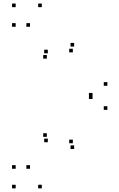

<svg xmlns="http://www.w3.org/2000/svg" viewBox="-20 -831 660 1061"><path d="M491.4 -297.5V-317.5H471.4V-297.5ZM238.8 -74.8V-94.8H218.8V-74.8ZM244.2 -45V-65H224.2V-45ZM145.8 101.7V81.7H125.8V101.7ZM66.6 101.7V81.7H46.6V101.7ZM66.6 210V190H46.6V210ZM211 210V190H191V210ZM389.8 -7.6V-27.6H369.8V-7.6ZM382.5 -39.4V-59.4H362.5V-39.4ZM573.4 -223.9V-243.9H553.4V-223.9ZM573.4 -357.1V-377.1H553.4V-357.1ZM382.5 -541.6V-561.6H362.5V-541.6ZM389.8 -573.8V-593.8H369.8V-573.8ZM211 -791.4V-811.4H191V-791.4ZM66.6 -791.4V-811.4H46.6V-791.4ZM66.6 -683.1V-703.1H46.6V-683.1ZM145.8 -683.1V-703.1H125.8V-683.1ZM244.2 -536.4V-556.4H224.2V-536.4ZM238.8 -507V-527H218.8V-507ZM491.4 -283.9V-303.9H471.4V-283.9Z"/></svg>

Font: Monaspace Xenon Dots Var
Style: Regular
Weight: 400
Designer: Riley Cran and the Lettermatic Team
Version: Version 1.100 (Monaspace Xenon Dots)